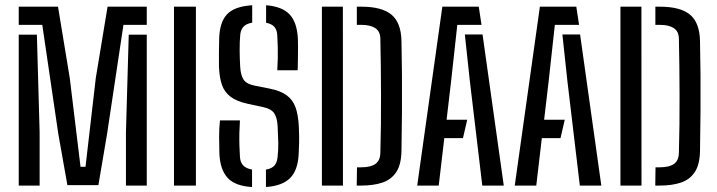

<svg xmlns="http://www.w3.org/2000/svg" viewBox="-20 -722 2788 747"><path d="M242.2 -1.6 206.8 -201.2 144.5 -625.3H52.9V-696H205.7L251.4 -418.5L293.3 -73.1H312.7L352.7 -418.5L398.5 -696H551V-625.3H460.3L396.6 -201.2L362.8 -1.6ZM52.9 0V-587.2H123.5L134.2 -206.5V0ZM470 0V-206.5L480.9 -587.2H551V0Z M656.9 0V-696H742.2V0Z M1014.7 5.6V-62.2Q1038.1 -66.2 1048.4 -78.8Q1058.6 -91.4 1060.2 -113.2Q1063.1 -141.7 1062.7 -165.8Q1062.3 -189.9 1060.2 -229.8Q1058.6 -263.6 1047 -281Q1035.3 -298.4 1006 -304.8L944.3 -318.1Q900.2 -327.6 876.4 -346.1Q852.5 -364.5 842.9 -393.5Q833.4 -422.5 831.9 -463.2Q831.4 -486.7 831.8 -515.2Q832.2 -543.8 832.7 -570.9Q834.3 -635.7 863.4 -666.5Q892.6 -697.3 961.2 -701.6V-633.8Q937 -629.7 926.4 -617.1Q915.8 -604.5 914.5 -584.4Q912.3 -561.4 912.4 -527.6Q912.5 -493.9 914.5 -462.4Q916.2 -430.4 927.3 -412.8Q938.4 -395.2 970.9 -388.8L1028.4 -377.4Q1071.7 -368.9 1095.8 -350.9Q1119.8 -333 1130.1 -303.6Q1140.4 -274.1 1142.6 -230.2Q1143.5 -205.4 1143.8 -192.2Q1144 -179.1 1143.7 -164.8Q1143.4 -150.6 1142 -122.5Q1139 -59.3 1108.5 -29Q1078 1.3 1014.7 5.6ZM960.6 5.6Q894.6 2 865 -30.7Q835.5 -63.4 833.5 -127.3Q832.7 -155.2 832.5 -189.7Q832.4 -224.2 835.9 -253.7H913.5Q911.9 -229.9 911.3 -204.6Q910.8 -179.3 911.5 -155.7Q912.3 -132.1 913.5 -112.4Q914.6 -90.5 926.1 -78.4Q937.6 -66.4 960.6 -62.3ZM1058.8 -448.7Q1060.3 -475.6 1060.8 -496.5Q1061.2 -517.4 1060.7 -537.9Q1060.2 -558.5 1058.8 -584.4Q1057.9 -605.9 1047.1 -617.8Q1036.3 -629.7 1015.3 -633.4V-701.6Q1077.4 -696.8 1106.7 -665.9Q1136 -634.9 1139 -570.5Q1139.5 -561.2 1139.5 -539.3Q1139.4 -517.3 1139.1 -492.3Q1138.7 -467.2 1138.2 -448.7Z M1385.8 -625.3H1368.3V-696H1385.8Q1466 -696 1503.4 -664.7Q1540.8 -633.3 1542 -561.3Q1543.4 -500 1543.9 -430.5Q1544.3 -361 1543.9 -286.5Q1543.4 -212.1 1542 -136.1Q1541.3 -83.1 1522.3 -53.5Q1503.3 -23.8 1468.6 -11.9Q1433.8 0 1385.4 0H1367.9L1368.9 -71.1H1385.4Q1422.6 -71.1 1441 -84.5Q1459.3 -97.8 1459.8 -127.5Q1461.4 -179.3 1462 -236.4Q1462.6 -293.5 1462.4 -352.1Q1462.2 -410.7 1461.6 -466.6Q1461 -522.5 1459.8 -571.5Q1459.3 -600.1 1439.9 -612.7Q1420.4 -625.3 1385.8 -625.3ZM1232.4 0V-696H1314L1314.3 0Z M1603.2 0 1701 -696H1842.7L1853.4 -625.3H1759.2L1735.3 -407.8L1717.5 -256.2H1797.8L1781.2 -184.7H1708.6L1686.9 0ZM1856.4 0 1807.8 -408.6 1788.5 -588H1857.4L1940 0Z M1982.7 0 2080.5 -696H2222.2L2232.9 -625.3H2138.7L2114.8 -407.8L2097 -256.2H2177.3L2160.7 -184.7H2088.1L2066.4 0ZM2235.9 0 2187.3 -408.6 2168 -588H2236.9L2319.5 0Z M2547.3 -625.3H2529.8V-696H2547.3Q2627.5 -696 2664.9 -664.7Q2702.3 -633.3 2703.5 -561.3Q2704.9 -500 2705.4 -430.5Q2705.8 -361 2705.4 -286.5Q2704.9 -212.1 2703.5 -136.1Q2702.8 -83.1 2683.8 -53.5Q2664.8 -23.8 2630.1 -11.9Q2595.3 0 2546.9 0H2529.4L2530.4 -71.1H2546.9Q2584.1 -71.1 2602.5 -84.5Q2620.8 -97.8 2621.3 -127.5Q2622.9 -179.3 2623.5 -236.4Q2624.1 -293.5 2623.9 -352.1Q2623.7 -410.7 2623.1 -466.6Q2622.5 -522.5 2621.3 -571.5Q2620.8 -600.1 2601.4 -612.7Q2581.9 -625.3 2547.3 -625.3ZM2393.9 0V-696H2475.5L2475.8 0Z"/></svg>

Font: Big Shoulders Stencil Text SC Thin
Style: Regular
Weight: 100
Designer: Patric King
Foundry: XO Type Co
Version: Version 2.001